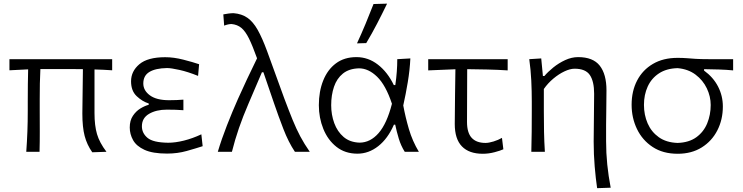

<svg xmlns="http://www.w3.org/2000/svg" viewBox="-20 -812 3972 1027"><path d="M120.5 0Q124.5 -55.5 126.5 -107.8Q128.5 -160 128.5 -221V-269.5Q128.5 -318.5 129 -360.5Q129.5 -402.5 130.5 -441L30.5 -436V-495.5H580V-436Q556.5 -437.5 532.8 -438.8Q509 -440 485.5 -440.5V-206.5Q485.5 -140.5 498.8 -95Q512 -49.5 549.5 0L473.5 2.5Q445 -38 432.8 -84.8Q420.5 -131.5 420.5 -204.5Q420.5 -252 421.8 -309Q423 -366 423.5 -442Q411.5 -442 399.8 -442.2Q388 -442.5 376 -442.5H196Q194 -404.5 193.2 -365Q192.5 -325.5 192.5 -282.5V-219Q192.5 -160 192.8 -107.5Q193 -55 191.5 0Z M873.5 9.5Q796.5 9.5 753 -10.5Q709.5 -30.5 691.8 -62.5Q674 -94.5 674 -130Q674 -167.5 690.8 -192.5Q707.5 -217.5 731 -231.8Q754.5 -246 775.5 -251.5V-258.5Q741.5 -269 711.2 -297.5Q681 -326 681 -377Q681 -431 725.5 -468.5Q770 -506 863.5 -506Q909.5 -506 960.2 -493Q1011 -480 1045 -468.5L1039.5 -406Q985 -428 940 -438Q895 -448 873.5 -448Q812 -447 779.2 -427.2Q746.5 -407.5 746.5 -365.5Q746.5 -328 781.8 -302Q817 -276 884.5 -276Q906 -276 924.5 -276.8Q943 -277.5 961 -279V-222.5Q940 -224 919.2 -224.8Q898.5 -225.5 872.5 -225.5Q815.5 -225.5 777.2 -203Q739 -180.5 739 -136.5Q739 -100 768.8 -74.8Q798.5 -49.5 879.5 -48.5Q918 -48.5 964 -60Q1010 -71.5 1057 -93.5L1064 -30Q1028.5 -18.5 979 -4.5Q929.5 9.5 873.5 9.5Z M1145 0Q1165 -67.5 1193.8 -141Q1222.5 -214.5 1252.5 -282Q1275.5 -333 1301.5 -388.8Q1327.5 -444.5 1355 -500Q1331 -567 1311.8 -606Q1292.5 -645 1271 -662.8Q1249.5 -680.5 1218.5 -683.5Q1201.5 -683.5 1179 -675L1174.5 -735Q1187 -737.5 1201.8 -739.5Q1216.5 -741.5 1229.5 -741.5Q1273 -738 1303.2 -717Q1333.5 -696 1358 -652.8Q1382.5 -609.5 1408.5 -539L1501 -284.5Q1526 -218 1545.5 -170.2Q1565 -122.5 1586.2 -82.5Q1607.5 -42.5 1637 0H1557.5Q1523 -51.5 1495.8 -122.2Q1468.5 -193 1446 -259L1389 -425.5H1381L1308.5 -256Q1280 -190 1258.2 -127Q1236.5 -64 1220.5 0Z M1892 10Q1826 10 1779.8 -26.5Q1733.5 -63 1709.5 -122.5Q1685.5 -182 1685.5 -249.5Q1685.5 -323 1708.8 -381.2Q1732 -439.5 1776.8 -473Q1821.5 -506.5 1886.5 -506.5Q1949.5 -506.5 2001.2 -466.5Q2053 -426.5 2086.5 -357H2094.5Q2100 -394.5 2102.5 -429.2Q2105 -464 2105 -495.5L2175 -499.5Q2172 -437 2161.2 -372.5Q2150.5 -308 2137 -248Q2148.5 -185.5 2167.2 -121.5Q2186 -57.5 2220.5 0H2145Q2124.5 -32.5 2113 -70.8Q2101.5 -109 2094 -145H2087Q2054.5 -70.5 2003.2 -30.2Q1952 10 1892 10ZM1904 -49Q1961 -49.5 2005.2 -100.2Q2049.5 -151 2076.5 -257Q2043.5 -356.5 1997.2 -401.5Q1951 -446.5 1900 -446.5Q1847 -445 1814.2 -418.5Q1781.5 -392 1766.5 -347.8Q1751.5 -303.5 1751.5 -249Q1751.5 -198.5 1768 -153.2Q1784.5 -108 1818.2 -79.2Q1852 -50.5 1904 -49ZM1889.5 -580Q1914 -633 1935.8 -685.5Q1957.5 -738 1978 -790.5L2050.5 -792.5Q2024.5 -738.5 1997 -685.5Q1969.5 -632.5 1939 -581.5Z M2562.5 10.5Q2489 10.5 2450.8 -29Q2412.5 -68.5 2412.5 -148.5Q2412.5 -230 2414 -305.5Q2415.5 -381 2416 -441.5L2270.5 -435.5V-495.5H2695.5V-435.5Q2641.5 -439 2586.5 -440.2Q2531.5 -441.5 2479 -442Q2479 -371 2478.5 -300.8Q2478 -230.5 2478 -160Q2478 -102 2503 -74.8Q2528 -47.5 2577 -47.5Q2594.5 -47.5 2619.8 -55.2Q2645 -63 2665 -74.5L2672.5 -13.5Q2656.5 -6 2625.2 2.2Q2594 10.5 2562.5 10.5Z M3174 194.5Q3166.5 143.5 3161 79Q3155.5 14.5 3155.5 -54.5Q3155.5 -118.5 3156.8 -182.5Q3158 -246.5 3158 -310.5Q3158 -377 3135 -410.8Q3112 -444.5 3053.5 -444.5Q3029.5 -444.5 2999.2 -430.2Q2969 -416 2939.8 -391.5Q2910.5 -367 2889 -336V-217Q2889 -158 2890 -106.8Q2891 -55.5 2894.5 0H2822Q2823.5 -55.5 2824 -107Q2824.5 -158.5 2824.5 -219.5V-269.5Q2824.5 -324 2821.8 -381.2Q2819 -438.5 2811 -495.5L2875 -499.5L2884 -405.5H2892Q2910.5 -427.5 2939.5 -451Q2968.5 -474.5 3003 -490.5Q3037.5 -506.5 3072.5 -506.5Q3152 -506.5 3188 -460.8Q3224 -415 3224 -328.5Q3224 -273.5 3223 -226.8Q3222 -180 3222 -144.5V-57Q3222 6.5 3228.2 67.8Q3234.5 129 3246.5 192Z M3605 10.5Q3526 10.5 3471 -25.8Q3416 -62 3387.2 -121.8Q3358.5 -181.5 3358.5 -251.5Q3358.5 -325 3388 -381.5Q3417.5 -438 3472.5 -470.2Q3527.5 -502.5 3604 -502.5Q3631 -502.5 3652.8 -500.8Q3674.5 -499 3701.5 -497.2Q3728.5 -495.5 3771.5 -495.5H3901.5V-435.5Q3865.5 -439 3827 -440.2Q3788.5 -441.5 3746 -442V-434.5Q3795.5 -398.5 3821 -348.8Q3846.5 -299 3846.5 -242.5Q3846.5 -172 3817 -114.5Q3787.5 -57 3733.2 -23.2Q3679 10.5 3605 10.5ZM3604.5 -47.5Q3665.5 -49.5 3704.8 -78Q3744 -106.5 3762.8 -152.2Q3781.5 -198 3781.5 -250.5Q3781.5 -296 3760.8 -339.5Q3740 -383 3700.5 -412.8Q3661 -442.5 3604.5 -447.5Q3545 -446 3504.8 -419.5Q3464.5 -393 3444.5 -349Q3424.5 -305 3424.5 -251Q3424.5 -197.5 3444.2 -152Q3464 -106.5 3504 -78Q3544 -49.5 3604.5 -47.5Z"/></svg>

Font: Commissioner Flair Light
Style: Regular
Weight: 300
Designer: Kostas Bartsokas
Foundry: Kostas Bartsokas
Version: Version 1.000; ttfautohint (v1.8.3)